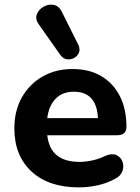

<svg xmlns="http://www.w3.org/2000/svg" viewBox="-20 -799 603 829"><path d="M241 -561 148 -693Q131 -716 139 -737Q147 -758 168 -770Q189 -782 211.5 -778Q234 -774 247 -748L318 -606Q327 -587 321 -572Q315 -557 300.5 -549Q286 -541 269.5 -543Q253 -545 241 -561ZM320 10Q190 10 116 -58.5Q42 -127 42 -245Q42 -321 74.5 -378.5Q107 -436 163.5 -468.5Q220 -501 293 -501Q365 -501 417 -470.5Q469 -440 497.5 -384Q526 -328 526 -251Q526 -215 485 -215H184Q191 -156 226 -128Q261 -100 324 -100Q349 -100 379 -106.5Q409 -113 437 -127Q465 -138 483.5 -129Q502 -120 509 -100.5Q516 -81 508.5 -60Q501 -39 477 -27Q443 -8 402 1Q361 10 320 10ZM184 -289H403Q397 -403 299 -403Q250 -403 220.5 -373Q191 -343 184 -289Z"/></svg>

Font: Chiron GoRound TC
Style: Bold
Weight: 700
Designer: Ryoko NISHIZUKA 西塚涼子 (kana, bopomofo & ideographs); Paul D. Hunt (Latin, Greek & Cyrillic); Sandoll Communications 산돌커뮤니
Foundry: Adobe
Version: Version 1.000;hotconv 1.1.1;makeotfexe 2.6.0